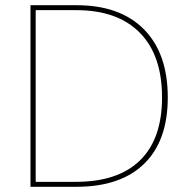

<svg xmlns="http://www.w3.org/2000/svg" viewBox="-20 -717 732 737"><path d="M97 -697H274Q441 -697 532.5 -604.5Q624 -512 624 -343Q624 -177 533.5 -88.5Q443 0 273 0H97ZM602 -343Q602 -505 516.5 -591.5Q431 -678 273 -678H117V-19H271Q433 -19 517.5 -101.5Q602 -184 602 -343Z"/></svg>

Font: Hanken Grotesk Thin
Style: Regular
Weight: 100
Designer: Alfredo Marco Pradil
Foundry: Hanken Design Co.
Version: Version 3.014